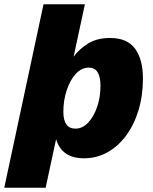

<svg xmlns="http://www.w3.org/2000/svg" viewBox="-53 -730 715 900"><path d="M-33 150 151 -710H345L292 -464Q318 -500 360 -526Q402 -552 463 -552Q543 -552 580 -502Q617 -452 617 -362Q617 -282 596.5 -214Q576 -146 538.5 -95Q501 -44 450.5 -16Q400 12 341 12Q236 12 210 -78L161 150ZM301 -127Q333 -127 359.5 -154.5Q386 -182 402 -228Q418 -274 418 -328Q418 -368 405 -390.5Q392 -413 363 -413Q329 -413 302 -383.5Q275 -354 259.5 -306.5Q244 -259 244 -206Q244 -127 301 -127Z"/></svg>

Font: Geist Black
Style: Italic
Weight: 900
Italic angle: -12°
Designer: Basement.studio, Andrés Briganti, Mateo Zaragoza
Foundry: Basement.studio, Vercel, Andrés Briganti, Guido Ferreyra, Mateo Zaragoza
Version: Version 1.500; ttfautohint (v1.8.4.7-5d5b)